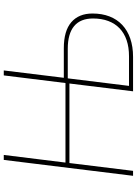

<svg xmlns="http://www.w3.org/2000/svg" viewBox="130 -874 743 1044"><g transform="rotate(-90 502.0 -351.5)"><path d="M601.5 -376.5H762.5Q856.5 -376.5 903.8 -335.8Q951 -295 951 -220.5Q951 -169 935.2 -128.2Q919.5 -87.5 889.2 -59Q859 -30.5 815 -15.2Q771 0 715 0H528L570.5 -346H138L95.5 0H68.5L155 -703H182L140.5 -367.5H573L614.5 -703H641.5ZM598.5 -355 557.5 -22H718Q767.5 -22 805.8 -35Q844 -48 870.2 -73Q896.5 -98 910.2 -134.5Q924 -171 924 -217.5Q924 -286 882.5 -320.5Q841 -355 759.5 -355Z"/></g></svg>

Font: Lato Thin
Style: Italic
Weight: 200
Italic angle: -7°
Designer: Lukasz Dziedzic
Foundry: tyPoland Lukasz Dziedzic
Version: Version 2.007; 2014-02-27